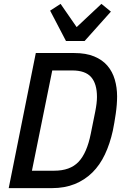

<svg xmlns="http://www.w3.org/2000/svg" viewBox="-20 -972 636 992"><path d="M165 -698H364Q424 -698 466.5 -680.5Q509 -663 535 -632.5Q561 -602 573 -561Q585 -520 585 -474Q585 -432 578 -384Q571 -336 563 -297Q548 -229 522 -174Q496 -119 457 -80.5Q418 -42 366 -21Q314 0 248 0H25ZM260 -90Q342 -90 385.5 -135.5Q429 -181 449 -281L472 -395Q481 -440 481 -471Q481 -539 451 -573.5Q421 -608 353 -608H250L145 -90ZM321 -760 239 -917 293 -952 376 -832 504 -952 553 -912 417 -760Z"/></svg>

Font: IBM Plex Sans Cond Medm
Style: Italic
Weight: 500
Width: 3
Italic angle: -11°
Designer: Mike Abbink, Paul van der Laan, Pieter van Rosmalen
Foundry: Bold Monday
Version: Version 1.3